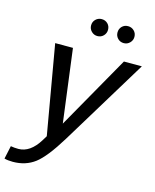

<svg xmlns="http://www.w3.org/2000/svg" viewBox="-185 -816 903 1117"><g transform="rotate(15 266.5 -258.0)"><path d="M266 0Q189 126 133.5 168Q78 210 1 210Q-29 210 -50 204L-33 125Q-12 129 13 129Q84 129 137 43L154 15L61 -521H168L225 -80L475 -521H583ZM236 -675Q236 -697 251 -711.5Q266 -726 287 -726Q309 -726 323.5 -711.5Q338 -697 338 -675Q338 -654 323.5 -639Q309 -624 287 -624Q266 -624 251 -639Q236 -654 236 -675ZM395 -675Q395 -697 409.5 -711.5Q424 -726 446 -726Q467 -726 482 -711.5Q497 -697 497 -675Q497 -654 482 -639Q467 -624 446 -624Q424 -624 409.5 -639Q395 -654 395 -675Z"/></g></svg>

Font: Nacelle
Style: Italic
Weight: 400
Italic angle: -12°
Designer: Sora Sagano
Foundry: Sora Sagano
Version: Version 1.000;FEAKit 1.0